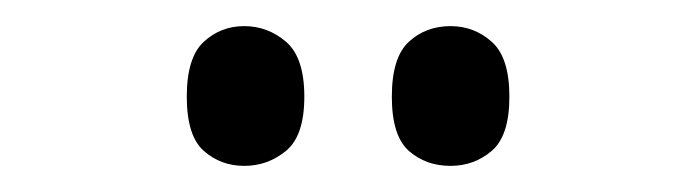

<svg xmlns="http://www.w3.org/2000/svg" viewBox="-20 -765 533 147"><path d="M325 -638Q306 -638 293 -649.5Q280 -661 280 -691Q280 -721 293 -733Q306 -745 325 -745Q343 -745 356.5 -733Q370 -721 370 -691Q370 -661 356.5 -649.5Q343 -638 325 -638ZM167 -638Q149 -638 136 -649.5Q123 -661 123 -691Q123 -721 136 -733Q149 -745 167 -745Q185 -745 199 -733Q213 -721 213 -691Q213 -661 199 -649.5Q185 -638 167 -638Z"/></svg>

Font: Noto Serif Ethiopic Condensed
Style: Regular
Weight: 400
Width: 3
Designer: Monotype Design Team
Foundry: Monotype Imaging Inc.
Version: Version 2.102; ttfautohint (v1.8.4.7-5d5b)